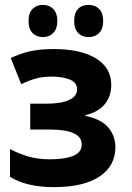

<svg xmlns="http://www.w3.org/2000/svg" viewBox="-20 -758 540 787"><path d="M201 9Q89 9 21 -33V-147Q57 -128 96 -116.5Q135 -105 186 -105Q244 -105 279.5 -119Q315 -133 315 -166Q315 -227 184 -227H104V-333H170Q230 -333 263 -348Q296 -363 296 -392Q296 -420 266 -432Q236 -444 192 -444Q157 -444 130 -437Q103 -430 67 -413L24 -520Q61 -538 102 -547.5Q143 -557 200 -557Q311 -557 373.5 -518.5Q436 -480 436 -410Q436 -363 409 -330.5Q382 -298 330 -286V-283Q397 -269 425 -234Q453 -199 453 -155Q453 -78 388 -34.5Q323 9 201 9ZM343 -606Q316 -606 300 -623Q284 -640 284 -672Q284 -705 300 -721.5Q316 -738 343 -738Q370 -738 386.5 -721Q403 -704 403 -672Q403 -640 386.5 -623Q370 -606 343 -606ZM156 -606Q130 -606 113.5 -622.5Q97 -639 97 -672Q97 -705 113.5 -721.5Q130 -738 156 -738Q182 -738 198.5 -721Q215 -704 215 -672Q215 -640 198.5 -623Q182 -606 156 -606Z"/></svg>

Font: Noto Sans Mono ExtraCondensed
Style: Bold
Weight: 700
Width: 2
Designer: Monotype Design Team
Foundry: Monotype Imaging Inc.
Version: Version 2.014